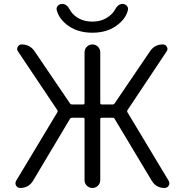

<svg xmlns="http://www.w3.org/2000/svg" viewBox="-20 -979 939 977"><path d="M268.6 -927.7Q265.6 -940.4 274.4 -949.7Q283.2 -959 296.9 -959Q320.3 -959 335.9 -928.7Q345.7 -910.2 365.2 -895.5Q400.4 -869.1 450.2 -869.1Q500 -869.1 535.2 -896.5Q554.7 -911.1 564.5 -928.7Q580.1 -959 603.5 -959Q616.2 -959 625 -949.7Q633.8 -940.4 630.9 -927.7Q621.1 -886.7 582 -855.5Q530.3 -812.5 450.2 -812.5Q370.1 -812.5 317.4 -855.5Q279.3 -886.7 268.6 -927.7ZM410.2 -62.5V-373Q410.2 -379.9 402.3 -379.9H347.7Q339.8 -379.9 335.9 -374L148.4 -59.6Q126 -22.5 83 -22.5Q68.4 -22.5 61.5 -35.2Q58.6 -41 58.6 -46.9Q58.6 -52.7 62.5 -59.6L271.5 -407.2Q275.4 -413.1 271.5 -418.9L71.3 -717.8Q63.5 -728.5 70.3 -740.7Q77.1 -752.9 89.8 -752.9Q132.8 -752.9 156.2 -717.8L335.9 -453.1Q339.8 -447.3 347.7 -447.3H402.3Q410.2 -447.3 410.2 -455.1V-712.9Q410.2 -729.5 421.9 -741.2Q433.6 -752.9 450.2 -752.9Q466.8 -752.9 478.5 -741.2Q490.2 -729.5 490.2 -712.9V-455.1Q490.2 -447.3 498 -447.3H552.7Q559.6 -447.3 563.5 -453.1L743.2 -717.8Q766.6 -752.9 808.6 -752.9Q822.3 -752.9 829.1 -740.7Q835.9 -728.5 828.1 -717.8L628.9 -418.9Q625 -413.1 628.9 -407.2L837.9 -59.6Q841.8 -52.7 841.8 -46.9Q841.8 -41 838.9 -35.2Q832 -22.5 817.4 -22.5Q774.4 -22.5 752 -59.6L563.5 -374Q559.6 -379.9 552.7 -379.9H498Q490.2 -379.9 490.2 -373V-62.5Q490.2 -45.9 478.5 -34.2Q466.8 -22.5 450.2 -22.5Q433.6 -22.5 421.9 -34.2Q410.2 -45.9 410.2 -62.5Z"/></svg>

Font: Gen Jyuu Gothic P Normal
Style: Regular
Weight: 300
Designer: [Source Han Sans]
Ryoko NISHIZUKA  (kana & ideographs); Paul D. Hunt (Latin, Greek & Cyrillic); Wenlong ZHANG  (bopomofo
Version: Version 1.002.20150607